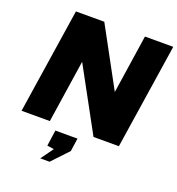

<svg xmlns="http://www.w3.org/2000/svg" viewBox="-167 -858 1146 1240"><g transform="rotate(20 406.0 -238.0)"><path d="M31 0 141.5 -723H336.5L555.5 -320L616 -723H810.5L700 0H525.5L290.5 -431L225.5 0ZM249.5 247.5 311.5 161.5 264.5 154.5 280 45.5H432L419 135.5L313.5 247.5Z"/></g></svg>

Font: Public Sans Black
Style: Italic
Weight: 900
Italic angle: -8°
Designer: The Public Sans project authors (U.S. Web Design System). Libre Franklin designed by Pablo Impallari and Rodrigo Fuenzal
Version: Version 1.007; ttfautohint (v1.8.1) -l 8 -r 50 -G 200 -x 14 